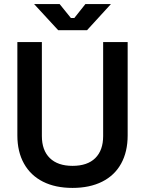

<svg xmlns="http://www.w3.org/2000/svg" viewBox="-20 -906 711 940"><path d="M335 14Q251 14 190.5 -16.5Q130 -47 97.5 -105Q65 -163 65 -243V-700H185V-240Q185 -170 224 -132Q263 -94 335 -94Q408 -94 446.5 -132Q485 -170 485 -240V-700H605V-243Q605 -163 573 -105Q541 -47 480 -16.5Q419 14 335 14ZM265 -758 147 -886H272L327 -818H344L398 -886H523L406 -758Z"/></svg>

Font: Space Grotesk Light SemiBold
Style: Regular
Weight: 600
Version: Version 2.000